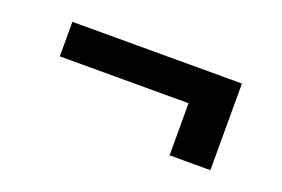

<svg xmlns="http://www.w3.org/2000/svg" viewBox="-45 -507 643 438"><g transform="rotate(20 276.5 -288.0)"><path d="M483.3 -393.5V-183.2H384.2V-309.7H71.7V-393.5Z"/></g></svg>

Font: Inter UI Medium
Style: Regular
Weight: 500
Designer: Rasmus Andersson
Foundry: rsms
Version: 3.2;8d6f07862